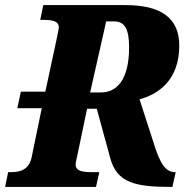

<svg xmlns="http://www.w3.org/2000/svg" viewBox="-29 -734 724 754"><path d="M-9 0H348L361 -58H332C295 -58 268 -62 268 -88C268 -94 270 -103 277 -135L313 -307H351L404 -113C430 -16 503 0 641 0H648L661 -58H659C622 -58 600 -88 573 -177L519 -344C590 -363 675 -417 675 -555C675 -662 605 -714 464 -714H141L129 -656H139C176 -656 202 -652 202 -626C202 -620 199 -611 195 -588L149 -374H53L39 -309H135L95 -115C84 -67 50 -58 14 -58H3ZM368 -371H325L388 -650H419C459 -650 478 -623 478 -548C478 -420 429 -371 368 -371Z"/></svg>

Font: Noto Serif Condensed Black
Style: Italic
Weight: 900
Width: 3
Italic angle: -12°
Designer: Monotype Design Team
Foundry: Monotype Imaging Inc.
Version: Version 2.013